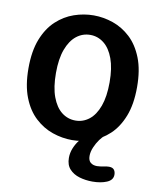

<svg xmlns="http://www.w3.org/2000/svg" viewBox="-90 -696 799 964"><g transform="rotate(10 309.5 -213.5)"><path d="M310 10.5Q259.5 10.5 210.2 -6.5Q161 -23.5 120.8 -60.8Q80.5 -98 56.5 -159Q32.5 -220 32.5 -307.5Q32.5 -395 56.5 -455.8Q80.5 -516.5 120.8 -553.8Q161 -591 210.2 -608Q259.5 -625 310 -625Q360 -625 409 -608Q458 -591 498 -553.8Q538 -516.5 562 -455.8Q586 -395 586 -307.5Q586 -220 562 -159Q538 -98 498 -60.8Q458 -23.5 409 -6.5Q360 10.5 310 10.5ZM310 -89Q348.5 -89 379.5 -113.2Q410.5 -137.5 428.2 -186Q446 -234.5 446 -307.5Q446 -380 428.2 -428.2Q410.5 -476.5 379.5 -501Q348.5 -525.5 310 -525.5Q270.5 -525.5 239.5 -501Q208.5 -476.5 190.5 -428.2Q172.5 -380 172.5 -307.5Q172.5 -234.5 190.5 -186Q208.5 -137.5 239.5 -113.2Q270.5 -89 310 -89ZM447 198Q412 198 380.8 188.8Q349.5 179.5 330 158.2Q310.5 137 310.5 101Q310.5 75.5 320.2 51.5Q330 27.5 345.2 8.2Q360.5 -11 377 -23.2Q393.5 -35.5 408 -38H468.5Q458 -31.5 444.5 -13Q431 5.5 421 28.8Q411 52 411 73.5Q411 96.5 423.5 107Q436 117.5 456.5 117.5Q463 117.5 473.2 116.2Q483.5 115 490 113.5Q498 111.5 504.8 110.8Q511.5 110 517 110Q535 110 542.8 119.8Q550.5 129.5 550.5 145Q550.5 172.5 520 185.2Q489.5 198 447 198Z"/></g></svg>

Font: Sono ExtraLight Monospace SemiBold
Style: Regular
Weight: 600
Version: Version 2.112